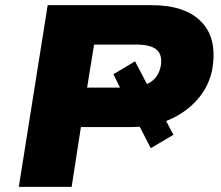

<svg xmlns="http://www.w3.org/2000/svg" viewBox="-20 -725 856 745"><path d="M53 0 165 -705H568Q701 -705 763.5 -638Q826 -571 802 -448Q786 -378 734 -326Q682 -274 607 -249L610 -283L653 -202L565 -150L508 -261L546 -236Q533 -234 519.5 -233Q506 -232 491 -232H294L258 0ZM318 -385H477Q486 -385 493.5 -385.5Q501 -386 509 -388L466 -344L420 -437L504 -487L556 -388L538 -394Q565 -403 581 -420.5Q597 -438 603 -465Q612 -509 589.5 -530.5Q567 -552 509 -552H345Z"/></svg>

Font: Nunito Sans 7pt SemiExpanded Black
Style: Italic
Weight: 900
Width: 6
Italic angle: -9°
Designer: Vernon Adams
Foundry: Vernon Adams
Version: Version 3.101;gftools[0.9.27]